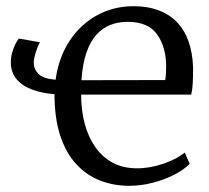

<svg xmlns="http://www.w3.org/2000/svg" viewBox="-20 -589 675 620"><path d="M397 11Q346.5 11 302.8 -6.2Q259 -23.5 226 -59.2Q193 -95 174.5 -151.2Q156 -207.5 156 -285Q118 -287.5 85.8 -299Q53.5 -310.5 34.2 -332.5Q15 -354.5 15 -388.5Q15 -403.5 19 -418.2Q23 -433 29 -445.2Q35 -457.5 41 -464.5L109 -452.5Q102.5 -442 95.8 -421Q89 -400 89 -386.5Q89 -366 104 -350.5Q119 -335 159.5 -331.5Q169.5 -403.5 204.5 -456.8Q239.5 -510 293 -539.5Q346.5 -569 411.5 -569Q500 -569 550 -518.8Q600 -468.5 603.5 -371.5Q603.5 -343 602.5 -321.5Q601.5 -300 597.5 -283.5H242Q242 -233 253.5 -189.8Q265 -146.5 287.8 -114Q310.5 -81.5 344.2 -63.5Q378 -45.5 422.5 -45.5Q465.5 -45.5 509.5 -61Q553.5 -76.5 576.5 -96.5L592.5 -60Q573.5 -40.5 542 -24.5Q510.5 -8.5 473 1.2Q435.5 11 397 11ZM243 -330 513.5 -330.5Q515 -338.5 515.8 -352Q516.5 -365.5 516.5 -374.5Q516.5 -436 487.8 -477.2Q459 -518.5 392 -518.5Q362 -518.5 336.2 -508.5Q310.5 -498.5 290.8 -476.2Q271 -454 258.8 -418Q246.5 -382 243 -330Z"/></svg>

Font: Merriweather 20pt Light
Style: Regular
Weight: 300
Version: Version 2.100